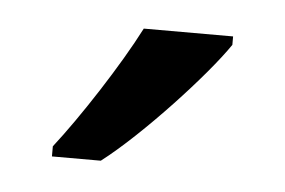

<svg xmlns="http://www.w3.org/2000/svg" viewBox="-28 -800 337 227"><g transform="rotate(5 140.5 -686.0)"><path d="M241 -756V-766H135C112 -721 69 -655 40 -618V-606H98C145 -642 216 -719 241 -756Z"/></g></svg>

Font: Noto Sans Brahmi
Style: Regular
Weight: 400
Designer: Monotype Design Team
Foundry: Monotype Imaging Inc.
Version: Version 2.004